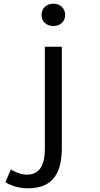

<svg xmlns="http://www.w3.org/2000/svg" viewBox="-20 -797 540 1040"><path d="M132 223C272 223 315 133 315 3V-544H223V9C223 96 195 149 126 149C98 149 68 139 39 121L9 190C42 210 84 223 132 223ZM269 -656C306 -656 333 -680 333 -716C333 -752 306 -777 269 -777C232 -777 205 -752 205 -716C205 -680 232 -656 269 -656Z"/></svg>

Font: Noto Sans Mono CJK SC
Style: Regular
Weight: 400
Designer: Ryoko NISHIZUKA 西塚涼子 (kana, bopomofo & ideographs); Paul D. Hunt (Latin, Greek & Cyrillic); Sandoll Communications 산돌커뮤니
Foundry: Adobe
Version: Version 2.004;hotconv 1.0.118;makeotfexe 2.5.65603